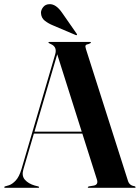

<svg xmlns="http://www.w3.org/2000/svg" viewBox="-26 -901 670 921"><path d="M161.5 -3Q161.5 0 157.5 0H-2Q-5.5 0 -5.5 -3Q-5.5 -6 -1.5 -7L17.5 -12.5Q33.5 -18 49.8 -35.5Q66 -53 77 -89.5L238.5 -639.5Q249.5 -676 218 -689.5Q212 -693 209.2 -694Q206.5 -695 206.5 -697Q206.5 -700 211.5 -700H406Q410 -700 410 -697Q410 -694 399.5 -690Q387.5 -688 384.8 -683.2Q382 -678.5 386.5 -665L588 -33Q595 -11 619 -8Q624.5 -6 624.5 -3Q624.5 0 620 0H399.5Q395 0 395 -3Q395 -5 401 -7L425 -11Q446.5 -16 439 -39.5L369 -260H136.5L86 -88Q77 -57.5 93.5 -38.8Q110 -20 140.5 -11L156.5 -7Q161.5 -6 161.5 -3ZM139.5 -269.5H366L248.5 -640.5ZM272 -839.5 342 -739Q344.5 -735.5 343 -733.5Q341.5 -731 337 -733L227.5 -779.5Q206.5 -788 189 -801.5Q171.5 -815 170.5 -839.5Q170.5 -853.5 181.2 -867Q192 -880.5 211 -881Q242.5 -882.5 272 -839.5Z"/></svg>

Font: Fraunces 144pt S000 SemiBold
Style: Regular
Weight: 600
Version: Version 1.000; ttfautohint (v1.8.3)